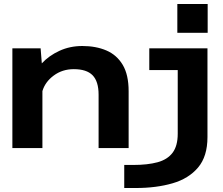

<svg xmlns="http://www.w3.org/2000/svg" viewBox="-20 -742 1115 962"><path d="M868.5 -722H1020.5V-577.5H868.5ZM42 0V-500H183.5L189.5 -424.5Q225 -463 277.5 -487.2Q330 -511.5 392.5 -511.5Q460.5 -511.5 512.8 -489.2Q565 -467 594.8 -417.2Q624.5 -367.5 624.5 -285V0H474V-267.5Q474 -334 444 -364.8Q414 -395.5 349.5 -395.5Q292.5 -395.5 249.2 -363.5Q206 -331.5 192.5 -285.5V0ZM602.5 200V84.5H647Q719.5 84.5 769.2 71Q819 57.5 844.8 23.2Q870.5 -11 870.5 -72V-391H728V-500H1019.5V-55Q1019.5 41.5 972.5 97.2Q925.5 153 844.2 176.5Q763 200 661 200Z"/></svg>

Font: Trispace SemiExpanded SemiBold
Style: Regular
Weight: 600
Width: 6
Designer: Tyler Finck
Foundry: Etcetera Type Company
Version: Version 1.210; ttfautohint (v1.8.3)